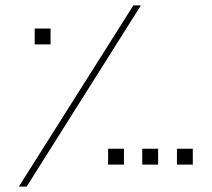

<svg xmlns="http://www.w3.org/2000/svg" viewBox="-20 -694 787 714"><path d="M476 -674 50 0H79L504 -674ZM109 -588V-529H168V-588ZM509 -141V-82H568V-141ZM638 -141V-82H697V-141ZM382 -141V-82H441V-141Z"/></svg>

Font: Noto Kufi Arabic Thin
Style: Regular
Weight: 100
Designer: Monotype Design Team, David Williams, Khaled Hosny
Foundry: Google LLC
Version: Version 2.109